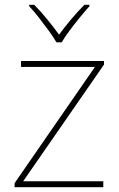

<svg xmlns="http://www.w3.org/2000/svg" viewBox="-20 -783 496 803"><path d="M412 0H41V-17L377 -503H68V-528H415V-513L77 -25H412ZM354 -763V-757Q336 -737 313.5 -709.5Q291 -682 270.5 -654.5Q250 -627 238 -606H216Q204 -627 184 -654.5Q164 -682 142.5 -709.5Q121 -737 102 -757V-763H123Q151 -735 178.5 -701Q206 -667 227 -638Q248 -667 276.5 -701Q305 -735 333 -763Z"/></svg>

Font: Noto Sans Cherokee Thin
Style: Regular
Weight: 100
Designer: Monotype Design Team
Foundry: Monotype Imaging Inc.
Version: Version 2.001; ttfautohint (v1.8.4.7-5d5b)